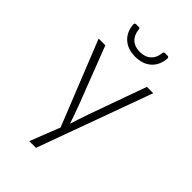

<svg xmlns="http://www.w3.org/2000/svg" viewBox="-276 -1051 1153 1153"><g transform="rotate(45 300.0 -475.0)"><path d="M209 0 284 -191 68 -730H125L263 -373Q276 -340 288.5 -304Q301 -268 308 -247Q315 -268 326.5 -304Q338 -340 350 -373L478 -730H532L266 0ZM300 -808Q236 -808 197.5 -843Q159 -878 155 -938Q155 -950 167 -950H188Q200 -950 200 -938Q204 -896 230 -872Q256 -848 299 -848Q343 -848 369.5 -872Q396 -896 400 -938Q400 -950 412 -950H433Q445 -950 445 -938Q441 -878 402.5 -843Q364 -808 300 -808Z"/></g></svg>

Font: Pitagon Sans Mono Thin
Style: Regular
Weight: 100
Monospace: yes
Designer: Travis Tran
Foundry: Pitagon
Version: Version 1.001; ttfautohint (v1.8.4.7-5d5b);gftools[0.9.26]